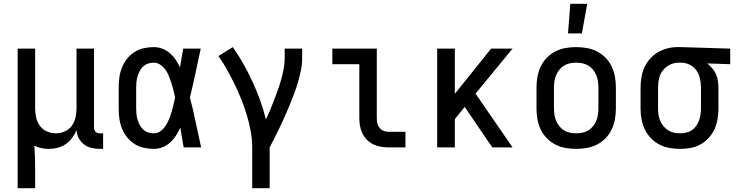

<svg xmlns="http://www.w3.org/2000/svg" viewBox="-20 -776 3876 1011"><path d="M73 215V-520H165V-205Q165 -181 170.5 -157Q176 -133 190 -113.5Q204 -94 227 -84Q250 -74 274 -74Q298 -74 321 -84Q344 -94 358 -113.5Q372 -133 377.5 -157Q383 -181 383 -205V-520H475V-105Q475 -99 477 -92.5Q479 -86 483 -82Q487 -78 493.5 -76Q500 -74 506 -74H523V8H506Q484 8 462 3Q440 -2 422.5 -15.5Q405 -29 394.5 -49Q384 -69 383 -91Q374 -69 360 -50Q346 -31 326.5 -17.5Q307 -4 284 2Q261 8 237 8Q218 8 198 4Q178 0 161 -9Q163 20 164 49Q165 78 165 107V215Z M790 8Q763 8 736.5 2Q710 -4 687.5 -18.5Q665 -33 648.5 -54Q632 -75 622 -100Q612 -125 608.5 -151.5Q605 -178 605 -205V-315Q605 -342 608.5 -368.5Q612 -395 622 -420Q632 -445 648.5 -466Q665 -487 687.5 -501.5Q710 -516 736.5 -522Q763 -528 790 -528Q813 -528 835 -519.5Q857 -511 874.5 -496Q892 -481 905 -461.5Q918 -442 928 -421Q932 -445 936 -470Q940 -495 945 -520H1037Q1023 -456 1009.5 -391.5Q996 -327 980 -263Q997 -198 1010.5 -132Q1024 -66 1039 0H947Q942 -26 938 -52Q934 -78 930 -104Q919 -82 906.5 -62Q894 -42 876.5 -26Q859 -10 836.5 -1Q814 8 790 8ZM790 -74Q810 -74 826 -86Q842 -98 852.5 -114.5Q863 -131 870.5 -149.5Q878 -168 883.5 -187Q889 -206 893.5 -225Q898 -244 902 -263Q898 -282 893.5 -300.5Q889 -319 883 -337.5Q877 -356 870 -374Q863 -392 852 -407.5Q841 -423 825 -434.5Q809 -446 790 -446Q775 -446 760.5 -441.5Q746 -437 734.5 -426.5Q723 -416 716 -402.5Q709 -389 704.5 -374.5Q700 -360 698.5 -345Q697 -330 697 -315V-205Q697 -190 698.5 -175Q700 -160 704.5 -145.5Q709 -131 716 -117.5Q723 -104 734.5 -93.5Q746 -83 760.5 -78.5Q775 -74 790 -74Z M1308 215V0Q1308 -43 1300 -86Q1292 -129 1279.5 -170.5Q1267 -212 1251 -252Q1235 -292 1216 -331Q1197 -370 1176 -408Q1155 -446 1130 -481L1206 -528Q1236 -485 1262 -439Q1288 -393 1310 -345Q1332 -297 1350 -247.5Q1368 -198 1380 -147Q1392 -172 1403 -198Q1414 -224 1424 -250.5Q1434 -277 1443.5 -303.5Q1453 -330 1460.5 -357Q1468 -384 1473.5 -412Q1479 -440 1479 -468V-520H1571V-468Q1571 -437 1564.5 -406Q1558 -375 1549.5 -345Q1541 -315 1530 -285.5Q1519 -256 1507 -227Q1495 -198 1482.5 -169.5Q1470 -141 1456.5 -112.5Q1443 -84 1429 -56Q1415 -28 1400 0V215Z M2027 0Q2006 0 1985 -3.5Q1964 -7 1945.5 -16Q1927 -25 1912 -40Q1897 -55 1888 -74Q1879 -93 1875.5 -113.5Q1872 -134 1872 -155V-438H1730V-520H1964V-155Q1964 -141 1967 -127.5Q1970 -114 1978.5 -103Q1987 -92 2000 -87Q2013 -82 2027 -82H2115V0Z M2572 0 2427 -213 2375 -149V0H2282V-520H2375V-282L2566 -520H2679L2484 -283L2679 0Z M3014 8Q2986 8 2957.5 3Q2929 -2 2904 -15Q2879 -28 2859 -48.5Q2839 -69 2827 -94.5Q2815 -120 2810 -148Q2805 -176 2805 -205V-315Q2805 -344 2810 -372Q2815 -400 2827 -425.5Q2839 -451 2859 -471.5Q2879 -492 2904 -505Q2929 -518 2957.5 -523Q2986 -528 3014 -528Q3042 -528 3070.5 -523Q3099 -518 3124 -505Q3149 -492 3169 -471.5Q3189 -451 3201 -425.5Q3213 -400 3218 -372Q3223 -344 3223 -315V-205Q3223 -176 3218 -148Q3213 -120 3201 -94.5Q3189 -69 3169 -48.5Q3149 -28 3124 -15Q3099 -2 3070.5 3Q3042 8 3014 8ZM3014 -74Q3031 -74 3047.5 -77.5Q3064 -81 3078 -89.5Q3092 -98 3102.5 -111Q3113 -124 3119.5 -139.5Q3126 -155 3128.5 -171.5Q3131 -188 3131 -205V-315Q3131 -332 3128.5 -348.5Q3126 -365 3119.5 -380.5Q3113 -396 3102.5 -409Q3092 -422 3078 -430.5Q3064 -439 3047.5 -442.5Q3031 -446 3014 -446Q2997 -446 2980.5 -442.5Q2964 -439 2950 -430.5Q2936 -422 2925.5 -409Q2915 -396 2908.5 -380.5Q2902 -365 2899.5 -348.5Q2897 -332 2897 -315V-205Q2897 -188 2899.5 -171.5Q2902 -155 2908.5 -139.5Q2915 -124 2925.5 -111Q2936 -98 2950 -89.5Q2964 -81 2980.5 -77.5Q2997 -74 3014 -74ZM2971 -600 2983 -756H3072L3044 -600Z M3561 8Q3533 8 3505 3Q3477 -2 3452 -15Q3427 -28 3407 -49Q3387 -70 3375 -95.5Q3363 -121 3358 -148.5Q3353 -176 3353 -205V-315Q3353 -342 3357.5 -369Q3362 -396 3373 -420.5Q3384 -445 3402.5 -466Q3421 -487 3444 -500.5Q3467 -514 3493.5 -521Q3520 -528 3547 -528H3562L3825 -520V-438L3704 -442Q3718 -431 3730 -417Q3742 -403 3749.5 -386.5Q3757 -370 3760 -352Q3763 -334 3763 -315V-205Q3763 -177 3758.5 -149.5Q3754 -122 3742.5 -96.5Q3731 -71 3712 -50Q3693 -29 3668.5 -15.5Q3644 -2 3616.5 3Q3589 8 3561 8ZM3561 -74Q3577 -74 3593 -77.5Q3609 -81 3622.5 -90Q3636 -99 3645.5 -112.5Q3655 -126 3660.5 -141Q3666 -156 3668.5 -172.5Q3671 -189 3671 -205V-315Q3671 -338 3666 -361Q3661 -384 3648.5 -403Q3636 -422 3615 -433.5Q3594 -445 3571 -446H3554Q3530 -446 3508 -435.5Q3486 -425 3471 -406Q3456 -387 3450.5 -363Q3445 -339 3445 -315V-205Q3445 -188 3447.5 -171.5Q3450 -155 3456.5 -140Q3463 -125 3473.5 -112Q3484 -99 3498 -90Q3512 -81 3528 -77.5Q3544 -74 3561 -74Z"/></svg>

Font: Iosevka Semi-Condensed Medium
Style: Regular
Weight: 500
Monospace: yes
Designer: Belleve Invis
Foundry: Belleve Invis
Version: Version 27.3.5